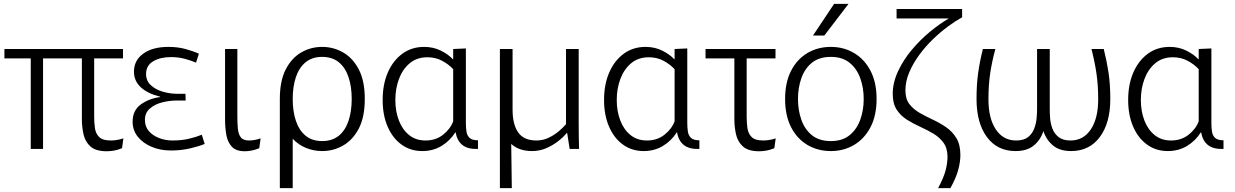

<svg xmlns="http://www.w3.org/2000/svg" viewBox="-20 -775 6426 999"><path d="M204 0H140V-471H3V-520H620V-471H470V-168Q470 -136 474 -108Q478 -80 496 -62Q514 -44 557 -44Q570 -44 586.5 -46.5Q603 -49 622 -55L615 -4Q594 5 573.5 8.5Q553 12 536 12Q478 12 450.5 -13Q423 -38 414.5 -76.5Q406 -115 406 -154V-471H204Z M869 8Q814 8 769 -11Q724 -30 697 -63.5Q670 -97 670 -142Q670 -200 712 -231Q754 -262 813 -270V-272Q748 -288 712.5 -321Q677 -354 677 -402Q677 -461 725.5 -496Q774 -531 856 -531Q905 -531 945 -520Q985 -509 1015 -496L1000 -449Q975 -460 941.5 -469Q908 -478 870 -478Q814 -478 777 -456Q740 -434 740 -390Q740 -354 765.5 -331Q791 -308 828.5 -297.5Q866 -287 902 -287H945L946 -252H900Q863 -252 824.5 -242.5Q786 -233 760 -210.5Q734 -188 734 -151Q734 -117 754 -93.5Q774 -70 807 -57Q840 -44 879 -44Q926 -44 965 -53.5Q1004 -63 1030 -74L1045 -26Q1016 -14 969.5 -3Q923 8 869 8Z M1329 -4Q1308 5 1288.5 8.5Q1269 12 1254 12Q1208 12 1186 -12Q1164 -36 1157.5 -74Q1151 -112 1151 -153V-520H1215V-167Q1215 -134 1217.5 -106Q1220 -78 1232.5 -61Q1245 -44 1276 -44Q1287 -44 1303 -46.5Q1319 -49 1336 -55Z M1436 204V-260Q1436 -354 1466.5 -413.5Q1497 -473 1547 -502Q1597 -531 1656 -531Q1715 -531 1765.5 -502Q1816 -473 1847 -413.5Q1878 -354 1878 -260Q1878 -166 1847 -106.5Q1816 -47 1765.5 -18Q1715 11 1656 11Q1613 11 1573 -5Q1533 -21 1503 -53V204ZM1656 -41Q1709 -41 1743 -69Q1777 -97 1793.5 -146.5Q1810 -196 1810 -260Q1810 -324 1793.5 -373.5Q1777 -423 1743 -451Q1709 -479 1656 -479Q1604 -479 1570 -451Q1536 -423 1519.5 -373.5Q1503 -324 1503 -260Q1503 -196 1519.5 -146.5Q1536 -97 1570 -69Q1604 -41 1656 -41Z M2177 11Q2116 11 2069.5 -22.5Q2023 -56 1997 -116Q1971 -176 1971 -255Q1971 -336 1998 -398Q2025 -460 2073.5 -495.5Q2122 -531 2187 -531Q2235 -531 2274 -511.5Q2313 -492 2336 -467H2338V-520L2404 -523V-135Q2404 -112 2407 -91Q2410 -70 2423.5 -57.5Q2437 -45 2467 -45V0Q2414 2 2386 -20.5Q2358 -43 2351 -86H2349Q2321 -42 2277 -15.5Q2233 11 2177 11ZM2194 -44Q2248 -44 2286 -74.5Q2324 -105 2338 -144V-415Q2314 -441 2280 -459Q2246 -477 2204 -477Q2149 -477 2112 -446Q2075 -415 2056 -364.5Q2037 -314 2037 -255Q2037 -196 2055.5 -148Q2074 -100 2109 -72Q2144 -44 2194 -44Z M2581 204V-520H2647V-205Q2647 -127 2676.5 -85.5Q2706 -44 2771 -44Q2804 -44 2833 -57.5Q2862 -71 2885.5 -90.5Q2909 -110 2925 -129V-520H2991V-136Q2991 -96 2991.5 -63.5Q2992 -31 2993 0H2944L2931 -83H2929Q2911 -61 2883 -39.5Q2855 -18 2821 -3.5Q2787 11 2748 11Q2681 11 2640 -26L2643 204Z M3329 11Q3268 11 3221.5 -22.5Q3175 -56 3149 -116Q3123 -176 3123 -255Q3123 -336 3150 -398Q3177 -460 3225.5 -495.5Q3274 -531 3339 -531Q3387 -531 3426 -511.5Q3465 -492 3488 -467H3490V-520L3556 -523V-135Q3556 -112 3559 -91Q3562 -70 3575.5 -57.5Q3589 -45 3619 -45V0Q3566 2 3538 -20.5Q3510 -43 3503 -86H3501Q3473 -42 3429 -15.5Q3385 11 3329 11ZM3346 -44Q3400 -44 3438 -74.5Q3476 -105 3490 -144V-415Q3466 -441 3432 -459Q3398 -477 3356 -477Q3301 -477 3264 -446Q3227 -415 3208 -364.5Q3189 -314 3189 -255Q3189 -196 3207.5 -148Q3226 -100 3261 -72Q3296 -44 3346 -44Z M3930 12Q3873 12 3845.5 -13Q3818 -38 3809.5 -76.5Q3801 -115 3801 -154V-471H3651V-520H4015V-471H3865V-168Q3865 -136 3869 -108Q3873 -80 3891 -62Q3909 -44 3951 -44Q3964 -44 3981 -46.5Q3998 -49 4016 -55L4009 -4Q3988 5 3968 8.5Q3948 12 3930 12Z M4303 11Q4235 11 4181 -21Q4127 -53 4096 -113.5Q4065 -174 4065 -260Q4065 -346 4096 -406.5Q4127 -467 4181 -499Q4235 -531 4303 -531Q4370 -531 4424 -499Q4478 -467 4509.5 -406.5Q4541 -346 4541 -260Q4541 -174 4509.5 -113.5Q4478 -53 4424 -21Q4370 11 4303 11ZM4303 -41Q4363 -41 4400.5 -71.5Q4438 -102 4456 -152Q4474 -202 4474 -260Q4474 -318 4456 -368Q4438 -418 4400.5 -448.5Q4363 -479 4303 -479Q4242 -479 4204.5 -448.5Q4167 -418 4149.5 -368Q4132 -318 4132 -260Q4132 -202 4149.5 -152Q4167 -102 4204.5 -71.5Q4242 -41 4303 -41ZM4210 -590 4320 -755H4395L4269 -590Z M4645 -728H4986V-685Q4953 -667 4913.5 -638Q4874 -609 4835 -571.5Q4796 -534 4763.5 -490Q4731 -446 4711 -399Q4691 -352 4691 -304Q4691 -260 4712 -233Q4733 -206 4765.5 -187.5Q4798 -169 4834.5 -152Q4871 -135 4903.5 -112.5Q4936 -90 4956.5 -56Q4977 -22 4977 32Q4977 66 4966 108Q4955 150 4925 204H4861Q4889 152 4899.5 113.5Q4910 75 4910 41Q4910 -4 4889 -32.5Q4868 -61 4836 -80Q4804 -99 4767.5 -115.5Q4731 -132 4698.5 -152.5Q4666 -173 4645.5 -204.5Q4625 -236 4625 -286Q4625 -345 4652.5 -404Q4680 -463 4724 -515.5Q4768 -568 4819 -610Q4870 -652 4917 -679H4645Z M5264 11Q5169 11 5115 -62Q5061 -135 5061 -260Q5061 -336 5069.5 -396Q5078 -456 5094 -520H5159Q5141 -454 5132 -393Q5123 -332 5123 -258Q5123 -159 5161.5 -101.5Q5200 -44 5267 -44Q5307 -44 5329 -61.5Q5351 -79 5361 -105.5Q5371 -132 5373.5 -159Q5376 -186 5376 -205V-520H5442V-205Q5442 -186 5444 -159Q5446 -132 5456 -105.5Q5466 -79 5488.5 -61.5Q5511 -44 5550 -44Q5617 -44 5655.5 -101.5Q5694 -159 5694 -258Q5694 -332 5685 -393Q5676 -454 5659 -520H5723Q5739 -456 5748 -396Q5757 -336 5757 -260Q5757 -135 5702.5 -62Q5648 11 5553 11Q5494 11 5459 -18Q5424 -47 5409 -93Q5394 -47 5359 -18Q5324 11 5264 11Z M6056 11Q5995 11 5948.5 -22.5Q5902 -56 5876 -116Q5850 -176 5850 -255Q5850 -336 5877 -398Q5904 -460 5952.5 -495.5Q6001 -531 6066 -531Q6114 -531 6153 -511.5Q6192 -492 6215 -467H6217V-520L6283 -523V-135Q6283 -112 6286 -91Q6289 -70 6302.5 -57.5Q6316 -45 6346 -45V0Q6293 2 6265 -20.5Q6237 -43 6230 -86H6228Q6200 -42 6156 -15.5Q6112 11 6056 11ZM6073 -44Q6127 -44 6165 -74.5Q6203 -105 6217 -144V-415Q6193 -441 6159 -459Q6125 -477 6083 -477Q6028 -477 5991 -446Q5954 -415 5935 -364.5Q5916 -314 5916 -255Q5916 -196 5934.5 -148Q5953 -100 5988 -72Q6023 -44 6073 -44Z"/></svg>

Font: Murecho Light
Style: Regular
Weight: 300
Designer: Neil Summerour
Foundry: Positype
Version: Version 1.010; ttfautohint (v1.8.3)